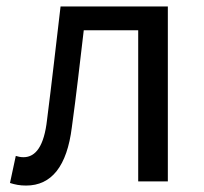

<svg xmlns="http://www.w3.org/2000/svg" viewBox="-20 -563 632 596"><path d="M61 13C140 13 188 -47 203 -168C217 -268 228 -369 240 -469H409V0H501V-543H168C154 -425 141 -308 126 -191C117 -110 91 -75 53 -75C43 -75 36 -77 29 -79L11 5C27 10 41 13 61 13Z"/></svg>

Font: Source Han Sans KR Regular
Style: Regular
Weight: 400
Designer: Ryoko NISHIZUKA (kana & ideographs); Paul D. Hunt (Latin, Greek & Cyrillic); Wenlong ZHANG (bopomofo); Sandoll Communica
Foundry: Adobe Systems Incorporated
Version: Version 1.004;PS 1.004;hotconv 1.0.82;makeotf.lib2.5.63406